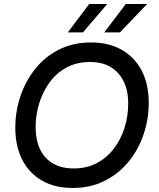

<svg xmlns="http://www.w3.org/2000/svg" viewBox="-20 -921 788 954"><path d="M341 13Q253 13 189 -23.5Q125 -60 90.5 -127.5Q56 -195 56 -286Q56 -367 81.5 -443Q107 -519 155.5 -579.5Q204 -640 274 -675Q344 -710 432 -710Q521 -710 585 -673.5Q649 -637 684 -570Q719 -503 719 -411Q719 -328 693 -252Q667 -176 618 -116.5Q569 -57 499 -22Q429 13 341 13ZM346 -84Q411 -84 461 -110.5Q511 -137 546 -183Q581 -229 599 -286.5Q617 -344 617 -407Q617 -502 567 -557.5Q517 -613 428 -613Q362 -613 311.5 -586Q261 -559 227 -512.5Q193 -466 175 -408.5Q157 -351 157 -290Q157 -226 179 -179.5Q201 -133 243.5 -108.5Q286 -84 346 -84ZM498 -760 605 -901H711L576 -760ZM317 -760 423 -901H513L392 -760Z"/></svg>

Font: Hanken Grotesk Medium
Style: Italic
Weight: 500
Italic angle: -8°
Designer: Alfredo Marco Pradil
Foundry: Hanken Design Co.
Version: Version 3.013